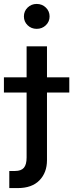

<svg xmlns="http://www.w3.org/2000/svg" viewBox="-77 -751 372 975"><path d="M58.1 -515.6H161.6V62.5Q161.6 125.5 123.3 164.8Q85 204.1 13.2 204.1H-29.8V117.2H-0.5Q30.3 117.2 44.2 101.1Q58.1 85 58.1 48.8ZM-57.1 -281.2V-358.4H274.9V-281.2ZM109.4 -604.5Q82 -604.5 63.2 -622.8Q44.4 -641.1 44.4 -667.5Q44.4 -694.3 63.2 -712.6Q82 -731 109.4 -731Q136.7 -731 155.8 -712.6Q174.8 -694.3 174.8 -667.5Q174.8 -641.1 155.8 -622.8Q136.7 -604.5 109.4 -604.5Z"/></svg>

Font: Inter Display Medium
Style: Regular
Weight: 500
Designer: Rasmus Andersson
Foundry: rsms
Version: Version 4.001;git-9221beed3